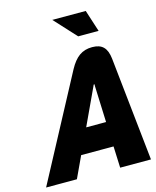

<svg xmlns="http://www.w3.org/2000/svg" viewBox="-128 -967 856 1054"><g transform="rotate(-15 300.0 -440.0)"><path d="M315 -589 1 0H176L233 -122H417L422 0H597L534 -590C527 -651 501 -679 444 -679C386 -679 349 -651 315 -589ZM272 -880 386 -756H502L462 -880ZM299 -262 396 -470C397 -475 400 -479 402 -479C405 -479 405 -475 404 -470L412 -262Z"/></g></svg>

Font: LT Wave Mono Black
Style: Italic
Weight: 900
Designer: Daniel Lyons
Version: Version 2.5 (Glyphs App)